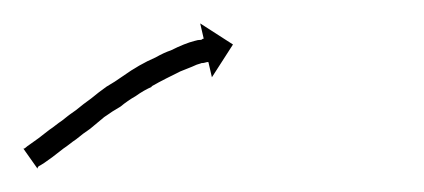

<svg xmlns="http://www.w3.org/2000/svg" viewBox="-27 -308 362 164"><path d="M-5 -182Q-4 -183 -1 -185Q2 -187 6 -190Q10 -193 15 -197Q18 -199 20.5 -201Q23 -203 26 -205Q32 -210 38 -214Q44 -219 51 -224Q51 -224 51 -224Q51 -224 51 -224Q51 -224 51 -224Q51 -224 51 -224Q57 -229 64 -234Q64 -234 64 -234Q64 -234 64 -234Q64 -234 64 -234Q64 -234 64 -234Q71 -238 78 -243Q78 -243 78 -243Q78 -243 78 -243Q78 -243 78 -243Q78 -243 78 -243Q85 -248 92 -252Q92 -252 92 -252Q92 -252 92 -252Q92 -252 92 -252Q92 -252 92 -252Q99 -256 106 -259Q106 -259 106 -259Q106 -259 106 -259Q106 -259 106 -259Q106 -259 106 -259Q113 -263 119 -265Q119 -265 119 -265Q119 -265 119 -265Q119 -265 119 -265Q119 -265 119 -265Q125 -268 130 -270Q130 -270 130 -270Q130 -270 130 -270Q130 -270 130 -270Q130 -270 130 -270Q135 -272 139 -273Q139 -273 139 -273Q139 -273 139 -273Q139 -273 139 -273Q139 -273 139 -273Q142 -274 145 -274Q145 -274 145 -274Q145 -274 145 -274Q145 -274 145 -274Q145 -274 145 -274Q146 -275 147 -275L144 -288L172 -270L154 -242L151 -255Q151 -255 150 -255Q150 -255 150 -255Q150 -255 150 -255Q150 -255 150 -255Q150 -255 150 -255Q147 -254 144 -254Q144 -254 144.5 -254Q145 -254 145 -254Q145 -254 145 -254Q145 -254 145 -254Q141 -253 137 -251Q137 -251 137 -251Q137 -251 137 -251Q137 -251 137 -251Q137 -251 137 -251Q132 -249 127 -247Q127 -247 127 -247Q127 -247 127 -247Q127 -247 127 -247Q127 -247 127 -247Q121 -244 115 -241Q115 -241 115 -241Q115 -241 115 -241Q115 -241 115 -241Q115 -241 115 -241Q109 -238 102 -234Q102 -234 102 -234Q102 -234 102 -234Q102 -234 102.5 -234Q103 -234 103 -234Q96 -231 89 -226Q89 -226 89 -226Q89 -226 89 -226Q89 -226 89 -226Q89 -226 89 -226Q82 -222 76 -217Q76 -217 76 -217Q76 -217 76 -217Q76 -217 76 -217Q76 -217 76 -217Q69 -213 62 -208Q62 -208 62 -208Q62 -208 62 -208Q62 -208 62 -208Q62 -208 62 -208Q56 -203 50 -198Q44 -194 38 -189Q35 -187 32.5 -185Q30 -183 27 -181Q22 -177 18 -174Q14 -171 11 -169Q8 -167 6 -166Q5 -165 5 -164L-7 -181Q-6 -181 -5 -182Z"/></svg>

Font: FRB American Cursive Just Arrows Light
Style: Italic
Weight: 300
Italic angle: -25°
Version: Version 2.0;Modular Font Editor K font №1